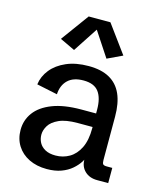

<svg xmlns="http://www.w3.org/2000/svg" viewBox="-117 -863 798 959"><g transform="rotate(15 281.5 -383.5)"><path d="M215.8 11.7Q163.6 11.7 123.8 -7.8Q84 -27.3 61.8 -62.5Q39.6 -97.7 39.6 -144Q39.6 -194.3 68.8 -234.1Q98.1 -273.9 157.5 -297.1Q216.8 -320.3 307.1 -320.3H391.6L382.8 -310.5V-339.8Q382.8 -399.9 359.1 -431.6Q335.4 -463.4 280.3 -463.4Q227.5 -463.4 199.5 -436.3Q171.4 -409.2 168.9 -362.3L61.5 -384.8Q66.9 -427.2 95.2 -462.4Q123.5 -497.6 172.1 -518.6Q220.7 -539.6 286.6 -539.6Q352.1 -539.6 394.5 -515.9Q437 -492.2 457.8 -445.6Q478.5 -398.9 478.5 -329.6V-105.5Q478.5 -89.4 483.2 -84Q487.8 -78.6 502.9 -78.6H531.2V0H474.1Q434.6 0 410.2 -22.9Q385.7 -45.9 385.7 -83.5V-117.2L401.4 -114.7Q394 -93.8 380.1 -71.8Q366.2 -49.8 344 -30.8Q321.8 -11.7 290 0Q258.3 11.7 215.8 11.7ZM240.7 -64.9Q279.3 -64.9 311.8 -83.7Q344.2 -102.5 363.8 -142.1Q383.3 -181.6 383.3 -244.1V-250.5H306.6Q245.1 -250.5 210 -234.4Q174.8 -218.3 160.4 -194.6Q146 -170.9 146 -147.9Q146 -125.5 156 -106.7Q166 -87.9 187 -76.4Q208 -64.9 240.7 -64.9ZM194.3 -598.1 116.7 -634.8 221.7 -778.8H334L439.5 -634.8L361.8 -598.1L277.8 -725.6Z"/></g></svg>

Font: Schibsted Grotesk Medium
Style: Regular
Weight: 500
Designer: Bakken & Baeck AS, Henrik Kongsvoll
Foundry: Schibsted ASA
Version: Version 1.100;gftools[0.9.25]